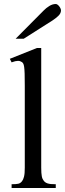

<svg xmlns="http://www.w3.org/2000/svg" viewBox="-20 -933 323 953"><path d="M37.6 0V-18.6Q60.1 -18.6 70.8 -21Q81.5 -23.4 89.4 -33.7Q92.3 -37.6 94.7 -42.7Q97.2 -47.9 99.1 -55.7Q101.1 -63.5 102.1 -74.5Q103 -85.4 103 -101.1V-506.8Q103 -544.9 102.3 -566.9Q101.6 -588.9 99.9 -600.6Q98.1 -612.3 95.7 -616.7Q93.3 -621.1 89.4 -624.5Q85 -627.4 80.1 -629.2Q75.2 -630.9 69.3 -630.9Q63.5 -630.9 55.7 -629.2Q47.9 -627.4 37.6 -623.5L28.8 -641.1L163.6 -694.8H184.6V-101.1Q184.6 -86.4 185.3 -75.9Q186 -65.4 187.5 -57.9Q189 -50.3 191.4 -45.2Q193.8 -40 197.3 -35.6Q200.7 -31.2 205.1 -28.1Q209.5 -24.9 216.1 -22.7Q222.7 -20.5 232.7 -19.5Q242.7 -18.6 256.8 -18.6V0ZM282.7 -881.3Q282.7 -867.2 270.3 -855Q257.8 -842.8 242.2 -832.5L97.7 -740.7H57.6L196.3 -880.4Q209 -893.6 224.9 -903.3Q240.7 -913.1 256.8 -913.1Q260.7 -913.1 265.1 -910.2Q269.5 -907.2 273.4 -902.3Q277.3 -897.5 280 -891.8Q282.7 -886.2 282.7 -881.3Z"/></svg>

Font: Doulos SIL Eur
Style: Regular
Weight: 400
Designer: Walt Agee, Victor Gaultney, Peter Martin, Debbi Hosken, Becca Hirsbrunner
Foundry: SIL International
Version: Version 5.000